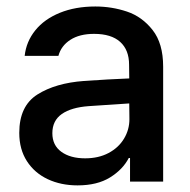

<svg xmlns="http://www.w3.org/2000/svg" viewBox="-20 -557 583 589"><path d="M237.3 -308.6Q270.5 -311 309.8 -313.2Q349.1 -315.4 376.5 -316.4L376 -358.4Q376 -403.8 348.6 -428.5Q321.3 -453.1 268.6 -453.1Q224.1 -453.1 195.8 -434.8Q167.5 -416.5 159.2 -385.7H55.7Q60.5 -429.7 88.4 -464.1Q116.2 -498.5 163.8 -517.8Q211.4 -537.1 272.5 -537.1Q322.8 -537.1 369.4 -521.5Q416 -505.9 448.2 -464.8Q480.5 -423.8 480.5 -352.5V0H378.9V-72.3H375Q356.9 -37.1 317.6 -12.7Q278.3 11.7 217.8 11.7Q167 11.7 126.5 -7.3Q85.9 -26.4 62.5 -62.7Q39.1 -99.1 39.1 -149.4Q39.1 -231.9 94.7 -267.1Q150.4 -302.2 237.3 -308.6ZM241.2 -71.3Q282.2 -71.3 313 -87.6Q343.8 -104 360.4 -131.6Q377 -159.2 377 -191.4L376.5 -239.7L252 -231.4Q198.7 -227.5 169.7 -207.3Q140.6 -187 140.6 -148.4Q140.6 -111.3 168.2 -91.3Q195.8 -71.3 241.2 -71.3Z"/></svg>

Font: WEMIX Pretendard Medium
Style: Regular
Weight: 500
Designer: Base glyphs from Inter by Rasmus Andersson; Hangeul glyphs from Noto Sans CJK(Source Han Sans) by Jang Soo-young and Kan
Foundry: Kil Hyung-jin
Version: Version 1.000